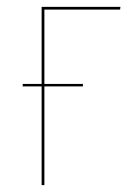

<svg xmlns="http://www.w3.org/2000/svg" viewBox="-20 -538 381 558"><path d="M109 -510V-294H221V-287H109V0H101V-287H46V-294H101V-518H330L329 -510Z"/></svg>

Font: Fira Sans Compressed Eight
Style: Regular
Weight: 100
Width: 1
Designer: bBox Type GmbH & Carrois Corporate GbR & Edenspiekermann AG
Foundry: bBox Type GmbH & Carrois Corporate GbR & Edenspiekermann AG
Version: Version 4.301